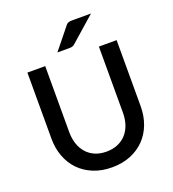

<svg xmlns="http://www.w3.org/2000/svg" viewBox="-164 -1052 1067 1185"><g transform="rotate(-20 370.0 -459.5)"><path d="M369.5 -94.5Q411 -94.5 443.8 -108.5Q476.5 -122.5 499.2 -147.5Q522 -172.5 534 -207.8Q546 -243 546 -286V-720H662.5V-286Q662.5 -222.5 642.2 -168.5Q622 -114.5 584 -75.2Q546 -36 491.8 -13.8Q437.5 8.5 369.5 8.5Q301.5 8.5 247.2 -13.8Q193 -36 155 -75.2Q117 -114.5 96.8 -168.5Q76.5 -222.5 76.5 -286V-720H193.5V-286.5Q193.5 -243.5 205.5 -208.2Q217.5 -173 240 -147.8Q262.5 -122.5 295.2 -108.5Q328 -94.5 369.5 -94.5ZM570 -928.5 407.5 -785.5Q398.5 -777.5 390.5 -775.5Q382.5 -773.5 370.5 -773.5H293L403 -910Q407.5 -916.5 412 -920Q416.5 -923.5 422 -925.5Q427.5 -927.5 434.2 -928Q441 -928.5 450 -928.5Z"/></g></svg>

Font: Lato SemiBold
Style: Regular
Weight: 600
Designer: Lukasz Dziedzic with Adam Twardoch and Botio Nikoltchev
Foundry: tyPoland Lukasz Dziedzic
Version: Version 2.015; 2015-08-06; http://www.latofonts.com/